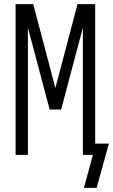

<svg xmlns="http://www.w3.org/2000/svg" viewBox="-20 -755 551 936"><path d="M451 161H389L433 0H384V-620L278 -221H222L116 -620V0H56V-735H142L250 -326L358 -735H444V-55H511Z"/></svg>

Font: Iosevka Custom Light
Style: Regular
Weight: 300
Monospace: yes
Designer: Belleve Invis
Foundry: Belleve Invis
Version: Version 27.3.5